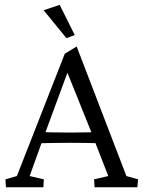

<svg xmlns="http://www.w3.org/2000/svg" viewBox="-20 -786 602 806"><path d="M4.9 0 2.9 -33.2 50.8 -46.9 252 -560.5 301.8 -590.8 510.7 -46.9 559.6 -33.2 556.6 0H377L375 -33.2L434.6 -46.9L376 -197.3L365.2 -226.6L254.9 -501L277.3 -519.5L168.9 -225.6L158.2 -196.3L104.5 -46.9L164.1 -33.2L162.1 0ZM135.7 -184.6V-232.4Q154.3 -231.4 189 -230.5Q223.6 -229.5 273.4 -229.5Q321.3 -229.5 356 -230.5Q390.6 -231.4 408.2 -232.4V-184.6Q370.1 -185.5 335.4 -186Q300.8 -186.5 273.4 -186.5Q246.1 -186.5 212.4 -186Q178.7 -185.5 135.7 -184.6ZM258.8 -626 163.1 -743.2 230.5 -765.6 293.9 -638.7Z"/></svg>

Font: Crimson Pro ExtraLight Light
Style: Regular
Weight: 300
Version: Version 1.002